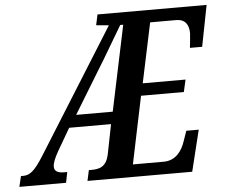

<svg xmlns="http://www.w3.org/2000/svg" viewBox="-89 -772 978 831"><g transform="rotate(-5 400.0 -357.0)"><path d="M-38 0H165L174 -46H160C132 -46 118 -55 118 -74C118 -90 127 -111 142 -138L199 -236H381L356 -110C345 -52 313 -46 278 -46H268L258 0H713L757 -179H703L688 -136C674 -92 645 -54 594 -54H460L521 -347H707L719 -400H533L588 -660H701C741 -660 756 -634 756 -598C756 -590 751 -544 750 -535H803L838 -714H364L354 -668L409 -663L71 -123C33 -63 12 -46 -17 -46H-27ZM234 -289 345 -471C384 -533 425 -606 458 -660H471L393 -289Z"/></g></svg>

Font: Noto Serif Condensed Semi
Style: Italic
Weight: 600
Width: 3
Italic angle: -12°
Designer: Monotype Design Team
Foundry: Monotype Imaging Inc.
Version: Version 1.901